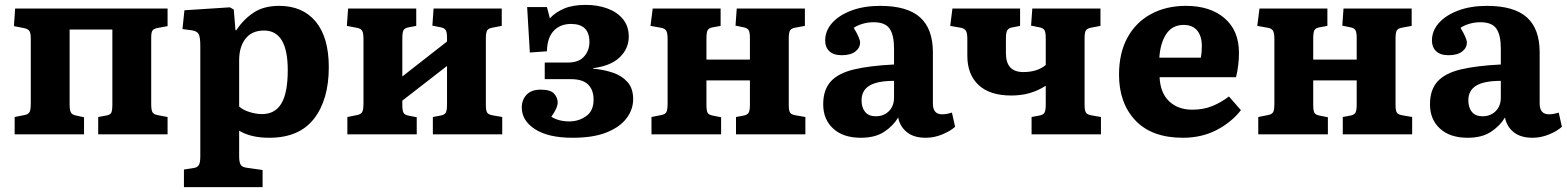

<svg xmlns="http://www.w3.org/2000/svg" viewBox="-20 -550 6415 786"><path d="M40 0V-71L80 -79Q96 -82 101 -91Q106 -100 106 -129V-393Q106 -415 100 -423.5Q94 -432 78 -435L37 -443L42 -515H666V-443L628 -436Q610 -433 604.5 -425.5Q599 -418 599 -398V-123Q599 -99 604.5 -90Q610 -81 629 -78L666 -71V0H382V-71L415 -77Q431 -80 435.5 -88.5Q440 -97 440 -124V-429H265V-123Q265 -100 270 -90Q275 -80 292 -77L324 -70V0Z M733 216V144L772 138Q787 136 793.5 126.5Q800 117 800 90V-362Q800 -399 793 -411Q786 -423 765 -426L727 -431L735 -508L921 -520L937 -511L944 -426H947Q977 -471 1018.5 -498.5Q1060 -526 1123 -526Q1219 -526 1272.5 -461.5Q1326 -397 1326 -275Q1326 -142 1265.5 -64Q1205 14 1082 14Q1007 14 959 -15V90Q959 114 965.5 124.5Q972 135 992 137L1055 146V216ZM1053 -83Q1106 -83 1132 -126.5Q1158 -170 1158 -263Q1158 -425 1061 -425Q1011 -425 985 -391.5Q959 -358 959 -303V-114Q974 -100 1001 -91.5Q1028 -83 1053 -83Z M1402 0V-71L1442 -79Q1457 -82 1462.5 -91Q1468 -100 1468 -127V-390Q1468 -415 1462.5 -424Q1457 -433 1442 -436L1400 -444L1405 -515H1684V-444L1652 -438Q1636 -435 1631.5 -425.5Q1627 -416 1627 -392V-237L1810 -380V-395Q1810 -417 1805 -426Q1800 -435 1785 -438L1750 -445L1755 -515H2034V-444L1997 -437Q1979 -434 1974 -425Q1969 -416 1969 -393V-120Q1969 -98 1974 -89.5Q1979 -81 1996 -78L2036 -71V0H1752V-71L1784 -77Q1800 -80 1805 -89Q1810 -98 1810 -122V-280L1627 -138V-121Q1627 -98 1631.5 -89Q1636 -80 1651 -77L1686 -70V0Z M2324 14Q2225 14 2170.5 -21Q2116 -56 2116 -110Q2116 -141 2135.5 -162Q2155 -183 2193 -183Q2234 -183 2248.5 -166.5Q2263 -150 2263 -131Q2263 -108 2237 -72Q2267 -53 2311 -53Q2349 -53 2379.5 -74.5Q2410 -96 2410 -142Q2410 -182 2387.5 -204Q2365 -226 2317 -226H2210V-294H2305Q2350 -294 2371.5 -319Q2393 -344 2393 -378Q2393 -452 2318 -452Q2273 -452 2246.5 -423.5Q2220 -395 2219 -340L2149 -335L2138 -521H2219L2231 -475Q2254 -500 2289.5 -515Q2325 -530 2378 -530Q2426 -530 2466 -515.5Q2506 -501 2530 -472Q2554 -443 2554 -400Q2554 -351 2517 -315.5Q2480 -280 2408 -271V-269Q2452 -265 2489 -252.5Q2526 -240 2549 -214Q2572 -188 2572 -144Q2572 -102 2545 -66Q2518 -30 2463.5 -8Q2409 14 2324 14Z M2647 0V-71L2687 -79Q2703 -82 2708 -91Q2713 -100 2713 -127V-390Q2713 -415 2707.5 -424Q2702 -433 2688 -436L2643 -444L2652 -515H2930V-444L2897 -438Q2881 -435 2876.5 -425.5Q2872 -416 2872 -392V-306H3050V-395Q3050 -417 3045 -426Q3040 -435 3025 -438L2991 -445L2996 -515H3275V-444L3237 -437Q3219 -434 3214 -425Q3209 -416 3209 -393V-120Q3209 -98 3214 -89.5Q3219 -81 3237 -78L3277 -71V0H2993V-71L3025 -77Q3040 -80 3045 -89Q3050 -98 3050 -122V-221H2872V-121Q2872 -98 2876.5 -89Q2881 -80 2897 -77L2932 -70V0Z M3504 14Q3432 14 3391 -23.5Q3350 -61 3350 -123Q3350 -182 3380.5 -216Q3411 -250 3475 -265.5Q3539 -281 3640 -286V-351Q3640 -406 3622 -432.5Q3604 -459 3556 -459Q3533 -459 3511 -452.5Q3489 -446 3475 -436Q3501 -393 3501 -376Q3501 -354 3481.5 -339Q3462 -324 3426 -324Q3392 -324 3375 -340.5Q3358 -357 3358 -384Q3358 -424 3386.5 -456Q3415 -488 3466 -507Q3517 -526 3583 -526Q3694 -526 3746.5 -479Q3799 -432 3799 -336V-126Q3799 -82 3837 -82Q3854 -82 3877 -89L3890 -31Q3870 -13 3837 0.5Q3804 14 3770 14Q3721 14 3692.5 -9Q3664 -32 3657 -69Q3636 -34 3599 -10Q3562 14 3504 14ZM3565 -74Q3598 -74 3619 -95Q3640 -116 3640 -151V-219Q3572 -219 3539.5 -199.5Q3507 -180 3507 -139Q3507 -110 3521.5 -92Q3536 -74 3565 -74Z M4203 0V-71L4235 -77Q4251 -80 4256 -89Q4261 -98 4261 -122V-199Q4230 -179 4195.5 -169Q4161 -159 4120 -159Q4032 -159 3986 -202Q3940 -245 3940 -322V-390Q3940 -414 3934.5 -423.5Q3929 -433 3915 -436L3870 -444L3879 -515H4156V-444L4120 -437Q4108 -434 4103 -425Q4098 -416 4098 -392V-332Q4098 -255 4169 -255Q4227 -255 4261 -284V-395Q4261 -417 4256 -426Q4251 -435 4236 -438L4201 -445L4206 -515H4485V-444L4448 -437Q4430 -434 4425 -425Q4420 -416 4420 -393V-120Q4420 -99 4425 -90Q4430 -81 4447 -78L4487 -71V0Z M4823 14Q4695 14 4628 -57Q4561 -128 4561 -244Q4561 -333 4595.5 -396Q4630 -459 4692 -492.5Q4754 -526 4835 -526Q4934 -526 4993 -475.5Q5052 -425 5052 -334Q5052 -283 5040 -234H4727Q4730 -170 4766 -135.5Q4802 -101 4861 -101Q4906 -101 4942 -115.5Q4978 -130 5011 -155L5060 -99Q5021 -49 4960 -17.5Q4899 14 4823 14ZM4726 -314H4896Q4900 -335 4900 -361Q4900 -402 4881 -425Q4862 -448 4826 -448Q4779 -448 4754.5 -411Q4730 -374 4726 -314Z M5131 0V-71L5171 -79Q5187 -82 5192 -91Q5197 -100 5197 -127V-390Q5197 -415 5191.5 -424Q5186 -433 5172 -436L5127 -444L5136 -515H5414V-444L5381 -438Q5365 -435 5360.5 -425.5Q5356 -416 5356 -392V-306H5534V-395Q5534 -417 5529 -426Q5524 -435 5509 -438L5475 -445L5480 -515H5759V-444L5721 -437Q5703 -434 5698 -425Q5693 -416 5693 -393V-120Q5693 -98 5698 -89.5Q5703 -81 5721 -78L5761 -71V0H5477V-71L5509 -77Q5524 -80 5529 -89Q5534 -98 5534 -122V-221H5356V-121Q5356 -98 5360.5 -89Q5365 -80 5381 -77L5416 -70V0Z M5988 14Q5916 14 5875 -23.5Q5834 -61 5834 -123Q5834 -182 5864.5 -216Q5895 -250 5959 -265.5Q6023 -281 6124 -286V-351Q6124 -406 6106 -432.5Q6088 -459 6040 -459Q6017 -459 5995 -452.5Q5973 -446 5959 -436Q5985 -393 5985 -376Q5985 -354 5965.5 -339Q5946 -324 5910 -324Q5876 -324 5859 -340.5Q5842 -357 5842 -384Q5842 -424 5870.5 -456Q5899 -488 5950 -507Q6001 -526 6067 -526Q6178 -526 6230.5 -479Q6283 -432 6283 -336V-126Q6283 -82 6321 -82Q6338 -82 6361 -89L6374 -31Q6354 -13 6321 0.5Q6288 14 6254 14Q6205 14 6176.5 -9Q6148 -32 6141 -69Q6120 -34 6083 -10Q6046 14 5988 14ZM6049 -74Q6082 -74 6103 -95Q6124 -116 6124 -151V-219Q6056 -219 6023.5 -199.5Q5991 -180 5991 -139Q5991 -110 6005.5 -92Q6020 -74 6049 -74Z"/></svg>

Font: Literata
Style: Bold
Weight: 700
Designer: Latin by Veronika Burian and Jose Scaglione. Greek by Irene Vlachou. Cyrillic by Vera Evstafieva.
Foundry: TypeTogether
Version: Version 3.103; ttfautohint (v1.8.4.7-5d5b);gftools[0.9.29]